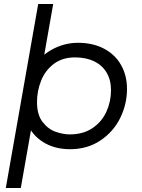

<svg xmlns="http://www.w3.org/2000/svg" viewBox="-20 -740 710 960"><path d="M171 -720H246L84 200H9ZM96 -221Q96 -318 135.5 -387Q175 -456 237.5 -491Q300 -526 370 -526Q444 -526 499.5 -497Q555 -468 585 -415.5Q615 -363 615 -295Q615 -219 581 -150Q547 -81 482 -37.5Q417 6 330 6Q260 6 207 -23Q154 -52 125 -104Q96 -156 96 -221ZM535 -289Q535 -340 513 -377Q491 -414 450.5 -433.5Q410 -453 355 -453Q292 -453 249 -420.5Q206 -388 185.5 -336.5Q165 -285 165 -230Q165 -166 193 -130Q221 -94 258.5 -81Q296 -68 329 -68Q396 -68 442.5 -99.5Q489 -131 512 -181.5Q535 -232 535 -289Z"/></svg>

Font: Fixel Italic Variable 20240409 Display Thin
Style: Italic
Weight: 100
Italic angle: -10°
Designer: AlfaBravo + MacPaw
Foundry: Kyrylo Tkachov, Marchela Mozhyna, Serhii Makarenko, Maria Weinstein, Zakhar Kryvoshyya
Version: Version 1.211;Glyphs 3.2 (3225)